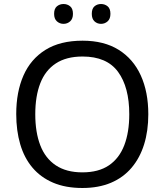

<svg xmlns="http://www.w3.org/2000/svg" viewBox="-20 -928 821 958"><path d="M720 -358Q720 -275 699 -207.5Q678 -140 636.5 -91Q595 -42 533.5 -16Q472 10 391 10Q307 10 245 -16.5Q183 -43 142 -91.5Q101 -140 81 -208Q61 -276 61 -359Q61 -469 97 -551Q133 -633 206.5 -679Q280 -725 392 -725Q499 -725 572 -679.5Q645 -634 682.5 -551.5Q720 -469 720 -358ZM156 -358Q156 -268 181 -203Q206 -138 258.5 -103Q311 -68 391 -68Q472 -68 523.5 -103Q575 -138 600 -203Q625 -268 625 -358Q625 -493 569 -569.5Q513 -646 392 -646Q311 -646 258.5 -611.5Q206 -577 181 -512.5Q156 -448 156 -358ZM250 -859Q250 -885 264 -896.5Q278 -908 297 -908Q316 -908 330 -896.5Q344 -885 344 -859Q344 -834 330 -821.5Q316 -809 297 -809Q278 -809 264 -821.5Q250 -834 250 -859ZM438 -859Q438 -885 451.5 -896.5Q465 -908 484 -908Q503 -908 517 -896.5Q531 -885 531 -859Q531 -834 517 -821.5Q503 -809 484 -809Q465 -809 451.5 -821.5Q438 -834 438 -859Z"/></svg>

Font: Noto Sans Ambassadori
Style: Regular
Weight: 400
Designer: Monotype Design Team
Foundry: Monotype Imaging Inc.
Version: Version 2.013